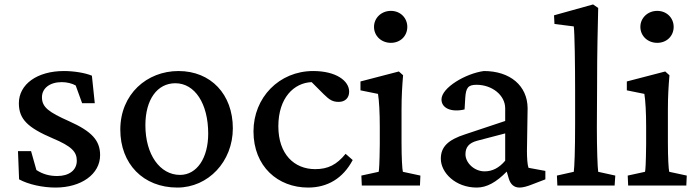

<svg xmlns="http://www.w3.org/2000/svg" viewBox="-20 -836 3139 865"><path d="M230 9C347 9 431 -52 431 -137C431 -203 394 -244 291 -290C199 -331 169 -353 169 -398C169 -438 204 -466 258 -466C282 -466 305 -460 321 -451L350 -371H407L394 -495C363 -508 312 -516 268 -516C147 -516 65 -456 65 -371C65 -299 105 -261 217 -213C303 -177 326 -152 326 -112C326 -69 291 -43 238 -43C203 -43 173 -51 144 -70L120 -155H61L66 -28C108 -5 172 9 230 9Z M779 9C918 9 1029 -108 1029 -258C1029 -411 930 -516 784 -516C642 -516 522 -412 522 -252C522 -98 625 9 779 9ZM635 -272C635 -387 688 -461 770 -461C858 -461 918 -369 918 -234C918 -124 867 -48 791 -48C701 -48 635 -139 635 -272Z M1368 9C1455 9 1525 -32 1569 -115L1537 -143C1497 -94 1458 -74 1400 -74C1305 -74 1234 -142 1234 -267C1234 -396 1305 -463 1384 -466L1438 -412C1465 -385 1480 -377 1506 -377C1535 -377 1553 -395 1553 -423C1553 -472 1494 -516 1391 -516C1237 -516 1122 -396 1122 -244C1122 -86 1232 9 1368 9Z M1610 0H1872L1874 -45L1795 -62C1792 -74 1789 -125 1789 -194V-342C1789 -405 1792 -448 1796 -497L1777 -514L1604 -469V-429L1683 -413C1688 -382 1691 -328 1691 -266V-186C1690 -99 1688 -70 1686 -62L1608 -45ZM1665 -715C1665 -674 1698 -643 1741 -643C1784 -643 1815 -674 1815 -715C1815 -755 1784 -787 1741 -787C1698 -787 1665 -755 1665 -715Z M2128 9C2173 9 2216 -15 2263 -63L2272 -32C2280 -5 2296 9 2321 9C2335 9 2355 4 2377 -5L2437 -28V-66L2361 -80C2356 -94 2354 -125 2354 -156L2357 -349C2356 -450 2278 -516 2160 -516C2078 -505 1969 -441 1969 -388C1969 -348 2014 -329 2073 -343L2076 -394C2079 -441 2089 -454 2127 -454C2197 -454 2256 -407 2256 -348V-291L2076 -231C1998 -206 1966 -174 1966 -121C1966 -58 2032 9 2128 9ZM2077 -141C2077 -172 2092 -192 2130 -202L2256 -235V-112C2228 -79 2198 -64 2163 -64C2117 -64 2077 -102 2077 -141Z M2491 0H2749L2752 -45L2675 -62C2672 -82 2669 -166 2669 -261L2670 -448C2670 -616 2673 -700 2675 -800L2652 -816L2476 -767L2478 -728L2565 -717C2569 -687 2571 -543 2571 -427V-280C2571 -155 2568 -85 2565 -62L2489 -45Z M2810 0H3072L3074 -45L2995 -62C2992 -74 2989 -125 2989 -194V-342C2989 -405 2992 -448 2996 -497L2977 -514L2804 -469V-429L2883 -413C2888 -382 2891 -328 2891 -266V-186C2890 -99 2888 -70 2886 -62L2808 -45ZM2865 -715C2865 -674 2898 -643 2941 -643C2984 -643 3015 -674 3015 -715C3015 -755 2984 -787 2941 -787C2898 -787 2865 -755 2865 -715Z"/></svg>

Font: TPK Tissa Web Medium
Style: Regular
Weight: 500
Designer: Jacques Le Bailly, Suppakit Chalermlarp | Katatrad Co.,Ltd.
Foundry: Jacques Le Bailly, Cadson Demak Co.,Ltd.
Version: Version 5.000;Glyphs 3.1.2 (3151)